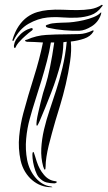

<svg xmlns="http://www.w3.org/2000/svg" viewBox="-20 -780 448 800"><path d="M400 -718Q389 -687 361.5 -670Q334 -653 311 -652Q281 -651 247 -654Q213 -657 182 -664Q180 -664 175.5 -666Q171 -668 171 -671Q170 -674 174.5 -676Q179 -678 181 -678Q188 -681 197.5 -682.5Q207 -684 217.5 -684.5Q228 -685 238 -685.5Q248 -686 255 -686Q267 -686 287 -688.5Q307 -691 329 -696Q351 -701 369.5 -708.5Q388 -716 397 -725Q401 -729 401.5 -728.5Q402 -728 402 -726Q401 -723 400 -718ZM404 -752Q385 -726 358.5 -717Q332 -708 302 -706.5Q272 -705 239.5 -707.5Q207 -710 177 -707Q138 -703 99 -681Q60 -659 36 -610Q34 -608 33 -609.5Q32 -611 32 -614Q42 -648 58 -671.5Q74 -695 93.5 -709Q113 -723 135 -729.5Q157 -736 179 -738Q210 -741 241.5 -739.5Q273 -738 302 -738Q331 -738 357 -742Q383 -746 404 -760Q406 -760 407.5 -758.5Q409 -757 404 -752ZM116 -660Q118 -656 110.5 -651Q103 -646 100 -643Q92 -636 85.5 -630.5Q79 -625 73 -619Q65 -611 57 -602Q49 -593 44 -581Q40 -579 40 -580Q38 -586 38 -587V-590Q40 -603 46 -613.5Q52 -624 66 -638Q71 -643 79 -648.5Q87 -654 95 -657.5Q103 -661 109 -662.5Q115 -664 116 -660ZM192 0Q171 0 151 -7.5Q131 -15 114 -29.5Q97 -44 84.5 -64.5Q72 -85 66 -111Q55 -162 60 -212.5Q65 -263 77 -308Q97 -382 121 -458Q145 -534 159 -603Q142 -604 124 -605Q106 -606 92 -606Q85 -608 84 -610Q84 -612 87.5 -613.5Q91 -615 93 -615Q131 -632 172.5 -634.5Q214 -637 256 -637Q283 -637 310 -638Q337 -639 366 -653Q369 -655 369.5 -652.5Q370 -650 369 -648Q357 -628 330.5 -619Q304 -610 275 -607Q279 -571 272 -523.5Q265 -476 254 -429Q243 -382 230.5 -341Q218 -300 211 -277Q204 -252 196.5 -225.5Q189 -199 183 -174Q177 -149 173.5 -126.5Q170 -104 170 -86Q170 -74 167 -73Q164 -73 160 -86Q150 -122 152 -161Q154 -200 163.5 -240.5Q173 -281 187 -322Q201 -363 214 -404Q228 -446 240.5 -499Q253 -552 258 -606Q253 -606 250 -605Q247 -604 244 -604Q244 -581 241 -559.5Q238 -538 234 -521Q218 -458 193.5 -394.5Q169 -331 145 -275Q144 -273 140 -264.5Q136 -256 134 -256Q131 -258 132 -266.5Q133 -275 133 -278Q135 -292 139.5 -311.5Q144 -331 149 -352Q154 -373 159.5 -392.5Q165 -412 170 -426Q179 -454 188.5 -500.5Q198 -547 206 -603H199H192Q186 -565 175.5 -525Q165 -485 152.5 -444Q140 -403 127 -362.5Q114 -322 104 -285Q93 -246 89 -201.5Q85 -157 93 -114Q102 -69 129.5 -38Q157 -7 192 -3Q195 -3 197 -1Q198 0 199 0ZM211 -25Q220 -23 215.5 -19.5Q211 -16 207 -16Q190 -16 173.5 -20Q157 -24 141 -42Q133 -52 127 -69.5Q121 -87 118 -104Q115 -121 115 -134Q115 -147 119 -147Q120 -147 122 -141.5Q124 -136 126 -129.5Q128 -123 130 -116.5Q132 -110 133 -107Q144 -74 162 -53Q182 -28 211 -25Z"/></svg>

Font: Akronim
Style: Regular
Weight: 400
Designer: Grzegorz Klimczewski
Foundry: Fonty.PL
Version: Version 1.002